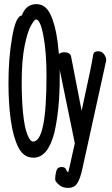

<svg xmlns="http://www.w3.org/2000/svg" viewBox="-20 -739 540 929"><path d="M307 170Q270 170 248 135L247 124Q247 111 252 90Q257 69 278 69Q297 69 301 84Q307 95 310 95Q311 95 342 -46Q290 -302 269 -401Q269 -383 269 -363Q269 -210 243 -97Q212 24 142 24Q94 24 69 -25.5Q44 -75 32.5 -155.5Q21 -236 21 -337Q21 -456 38 -555Q56 -663 86 -664V-665Q106 -719 156 -719Q200 -719 223.5 -670.5Q247 -622 258 -542Q262 -512 265 -478Q265 -478 265 -478Q275 -486 290 -486Q320 -486 324 -465L375 -203Q425 -431 431 -475Q434 -491 455 -491Q473 -491 483.5 -476.5Q494 -462 494 -447L378 80Q369 122 355 146Q341 170 311 170ZM140 -54Q205 -54 205 -371Q205 -487 190 -566Q175 -645 154 -645Q147 -645 130 -615.5Q113 -586 99 -516.5Q85 -447 85 -339Q85 -259 91.5 -192.5Q98 -126 111.5 -90Q125 -54 140 -54Z"/></svg>

Font: LXGW WenKai Mono Medium
Style: Regular
Weight: 500
Monospace: yes
Designer: LXGW / Fontworks Inc.
Foundry: LXGW / Fontworks Inc.
Version: Version 1.520; June 14, 2025